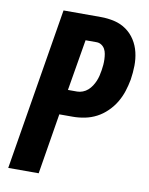

<svg xmlns="http://www.w3.org/2000/svg" viewBox="-83 -796 666 857"><g transform="rotate(10 250.0 -367.5)"><path d="M14 0 135 -735H304Q336 -735 366 -728Q396 -721 420 -704Q444 -687 460 -662Q476 -637 483 -607.5Q490 -578 489.5 -546.5Q489 -515 484 -483Q479 -456 470.5 -429.5Q462 -403 447.5 -378.5Q433 -354 411.5 -333Q390 -312 365 -299Q340 -286 312.5 -280.5Q285 -275 258 -275H197L152 0ZM216 -389H258Q270 -389 283 -394Q296 -399 306 -408Q316 -417 323.5 -428.5Q331 -440 336 -452Q341 -464 344 -476.5Q347 -489 349 -502Q351 -514 352 -526.5Q353 -539 352.5 -551.5Q352 -564 350 -576Q348 -588 342.5 -598Q337 -608 327 -614.5Q317 -621 305 -621H255Z"/></g></svg>

Font: Iosevka SS18 Heavy
Style: Italic
Weight: 900
Italic angle: -9°
Monospace: yes
Designer: Belleve Invis
Foundry: Belleve Invis
Version: Version 25.1.1; ttfautohint (v1.8.4)